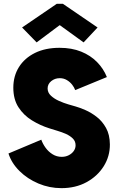

<svg xmlns="http://www.w3.org/2000/svg" viewBox="-20 -978 628 1006"><path d="M301.8 7.8Q238.8 7.8 181.4 -16.4Q124 -40.5 82.3 -81.8Q40.5 -123 24.4 -173.8L196.3 -246.1Q204.1 -224.1 219 -203.6Q233.9 -183.1 255.4 -169.7Q276.9 -156.2 303.7 -156.2Q323.7 -156.2 340.1 -164.6Q356.4 -172.9 366.2 -186.5Q376 -200.2 376 -216.8Q376 -237.8 361.8 -252Q347.7 -266.1 326.2 -275.9Q304.7 -285.6 281 -292.5Q257.3 -299.3 238.3 -305.7Q190.4 -320.8 147.2 -347.4Q104 -374 76.9 -415.8Q49.8 -457.5 49.8 -518.6Q49.8 -579.6 79.3 -626.7Q108.9 -673.8 163.3 -700.7Q217.8 -727.5 292 -727.5Q356 -727.5 405.3 -707.5Q454.6 -687.5 488.5 -652.8Q522.5 -618.2 540 -574.2L374 -505.9Q369.1 -520 357.9 -534.4Q346.7 -548.8 330.1 -558.6Q313.5 -568.4 293 -568.4Q267.6 -568.4 248.5 -553Q229.5 -537.6 229.5 -514.6Q229.5 -492.7 246.8 -476.6Q264.2 -460.4 289.3 -449.2Q314.5 -438 338.9 -430.9Q363.3 -423.8 377 -419.9Q397.9 -414.1 427.7 -401.1Q457.5 -388.2 486.8 -365.5Q516.1 -342.8 535.6 -307.6Q555.2 -272.5 555.7 -221.7Q556.2 -159.2 523.4 -106.9Q490.7 -54.7 433.3 -23.4Q376 7.8 301.8 7.8ZM171.9 -755.9 95.7 -834 277.3 -958H309.6L491.2 -834L418 -755.9L293.9 -845.7H292Z"/></svg>

Font: Reddit Sans Black
Style: Regular
Weight: 900
Version: Version 1.014